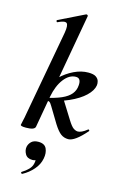

<svg xmlns="http://www.w3.org/2000/svg" viewBox="-147 -788 718 1126"><g transform="rotate(15 212.0 -225.5)"><path d="M60 8Q41 8 34 5.5Q27 3 27 0Q27 -4 32.5 -26Q38 -48 42 -74L136 -589Q144 -637 131.5 -647Q119 -657 78 -637Q74 -636 72 -642Q70 -648 74 -649L229 -725Q233 -727 237.5 -724Q242 -721 241 -717L150 -205L116 -12Q111 8 60 8ZM317 9Q291 9 271.5 -5.5Q252 -20 228 -58L170 -154Q160 -172 151.5 -175.5Q143 -179 123 -173L228 -214L298 -102Q319 -68 333 -58.5Q347 -49 360 -49Q370 -49 384 -55.5Q398 -62 414 -75Q418 -79 422 -74.5Q426 -70 422 -67Q356 9 317 9ZM123 -173V-191Q181 -203 218.5 -219.5Q256 -236 274.5 -258.5Q293 -281 295 -311Q297 -332 290.5 -344Q284 -356 267 -356Q227 -356 195 -314.5Q163 -273 150 -205L104 -243Q128 -287 164.5 -322Q201 -357 244.5 -378Q288 -399 331 -399Q363 -399 377.5 -389Q392 -379 396 -365Q400 -351 398 -339Q393 -307 359 -274.5Q325 -242 265.5 -215.5Q206 -189 123 -173ZM110 275Q106 277 102.5 272.5Q99 268 103 265Q126 251 142 234.5Q158 218 162 198Q167 177 161.5 167Q156 157 148 156L181 137Q182 159 173.5 170Q165 181 145 181Q114 181 101.5 159Q89 137 93 115Q97 96 111.5 82.5Q126 69 153 69Q191 69 203 95Q215 121 208 156Q201 193 174 224Q147 255 110 275Z"/></g></svg>

Font: Cormorant Light
Style: Italic
Weight: 300
Italic angle: -10°
Designer: Christian Thalmann (Catharsis Fonts)
Foundry: Catharsis Fonts
Version: Version 4.000